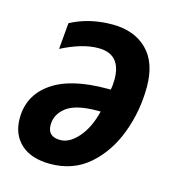

<svg xmlns="http://www.w3.org/2000/svg" viewBox="-89 -631 660 718"><g transform="rotate(15 240.5 -272.0)"><path d="M444 -362Q444 -456 394 -505Q344 -554 260 -554Q170 -554 99 -516L90 -414Q170 -455 232 -455Q320 -455 320 -357Q320 -335 316 -317H301Q161 -317 88 -265.5Q15 -214 15 -125Q15 -63 55 -26.5Q95 10 169 10Q257 10 318.5 -43.5Q380 -97 412 -182.5Q444 -268 444 -362ZM133 -131Q133 -173 169.5 -200.5Q206 -228 288 -228H301Q285 -163 251.5 -124.5Q218 -86 182 -86Q133 -86 133 -131Z"/></g></svg>

Font: Noto Sans UI SemiCondensed
Style: Bold Italic
Weight: 700
Width: 4
Designer: Monotype Design Team
Foundry: Monotype Imaging Inc.
Version: 1.001